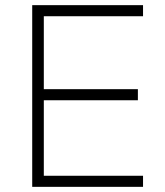

<svg xmlns="http://www.w3.org/2000/svg" viewBox="-20 -725 639 745"><path d="M105 0V-705H535V-662H150V-379H515V-336H150V-43H535V0Z"/></svg>

Font: Nunito Sans 10pt ExtraLight
Style: Regular
Weight: 250
Designer: Vernon Adams
Foundry: Vernon Adams
Version: Version 3.101;gftools[0.9.27]